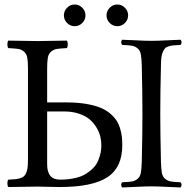

<svg xmlns="http://www.w3.org/2000/svg" viewBox="-20 -827 836 851"><path d="M466.3 -725.1Q452.1 -739.3 452.1 -758.8Q452.1 -778.3 466.3 -792.7Q480.5 -807.1 500 -807.1Q519.5 -807.1 533.7 -792.7Q547.9 -778.3 547.9 -758.8Q547.9 -739.3 533.7 -725.1Q519.5 -710.9 500 -710.9Q480.5 -710.9 466.3 -725.1ZM277.3 -725.1Q263.2 -739.3 263.2 -758.8Q263.2 -778.3 277.3 -792.7Q291.5 -807.1 311 -807.1Q330.6 -807.1 344.7 -792.7Q358.9 -778.3 358.9 -758.8Q358.9 -739.3 344.7 -725.1Q330.6 -710.9 311 -710.9Q291.5 -710.9 277.3 -725.1ZM693.4 -109.9Q694.3 -77.6 697.5 -60.8Q700.7 -43.9 711.9 -34.4Q723.1 -24.9 736.8 -22.7Q750.5 -20.5 780.3 -19Q784.7 -14.6 784.7 -7.6Q784.7 -0.5 780.3 3.9Q758.8 3.4 718.8 1.2Q678.7 -1 651.4 -1Q623.5 -1 582.8 1.2Q542 3.4 521.5 3.9Q517.1 -0.5 517.1 -7.6Q517.1 -14.6 521.5 -19Q551.3 -20.5 564.9 -22.7Q578.6 -24.9 589.8 -34.4Q601.1 -43.9 604.2 -60.8Q607.4 -77.6 608.4 -109.9Q611.3 -234.4 611.3 -321.8Q611.3 -412.6 608.4 -537.1Q607.4 -569.3 604.2 -586.2Q601.1 -603 589.8 -612.5Q578.6 -622.1 564.9 -624.3Q551.3 -626.5 521.5 -627.9Q517.1 -632.3 517.1 -639.4Q517.1 -646.5 521.5 -650.9Q543 -650.4 583 -648.2Q623 -646 650.4 -646Q678.2 -646 719 -648.2Q759.8 -650.4 780.3 -650.9Q784.7 -646.5 784.7 -639.4Q784.7 -632.3 780.3 -627.9Q760.3 -627 749.5 -626Q738.8 -625 727.5 -621.6Q716.3 -618.2 711.4 -612.8Q706.5 -607.4 701.9 -596.9Q697.3 -586.4 695.3 -572.3Q693.8 -559.1 693.4 -537.1Q690.4 -424.3 690.4 -320.8Q690.4 -233.4 693.4 -109.9ZM246.1 -30.8Q282.7 -30.8 312.3 -37.6Q341.8 -44.4 361.1 -56.6Q380.4 -68.8 394.3 -83.5Q408.2 -98.1 415.5 -116.2Q422.9 -134.3 426 -150.1Q429.2 -166 429.2 -183.1Q429.2 -202.6 424.6 -221.9Q419.9 -241.2 407.7 -261.7Q395.5 -282.2 377.7 -297.6Q359.9 -313 330.3 -323Q300.8 -333 264.2 -333H189V-98.1Q189 -30.8 246.1 -30.8ZM104 -122.1V-522.9Q104 -554.7 100.8 -571.8Q97.7 -588.9 86.2 -598.4Q74.7 -607.9 60.8 -610.1Q46.9 -612.3 17.1 -613.8Q12.7 -618.2 12.7 -630.4Q12.7 -642.6 17.1 -647Q116.7 -645 146 -645Q178.2 -645 275.9 -647Q280.3 -642.6 280.3 -630.4Q280.3 -618.2 275.9 -613.8Q246.1 -612.3 232.2 -610.1Q218.3 -607.9 206.8 -598.4Q195.3 -588.9 192.1 -571.8Q189 -554.7 189 -522.9V-373H276.9Q322.8 -373 359.4 -366.9Q396 -360.8 421.4 -351.1Q446.8 -341.3 465.3 -326.2Q483.9 -311 494.6 -295.4Q505.4 -279.8 511.7 -259.5Q518.1 -239.3 520 -221.9Q522 -204.6 522 -183.1Q522 -84.5 455.6 -41.3Q389.2 2 244.1 2Q225.1 2 192.9 1Q160.6 0 147 0Q114.7 0 17.1 2Q12.7 -2.4 12.7 -14.4Q12.7 -26.4 17.1 -30.8Q37.1 -31.7 48.1 -32.7Q59.1 -33.7 70.3 -37.4Q81.5 -41 86.9 -46.4Q92.3 -51.8 96.7 -62.3Q101.1 -72.8 102.5 -86.7Q104 -100.6 104 -122.1Z"/></svg>

Font: Linux Libertine Display G
Style: Regular
Weight: 400
Designer: Philipp H. Poll
Foundry: Philipp H. Poll
Version: Version 5.0.9